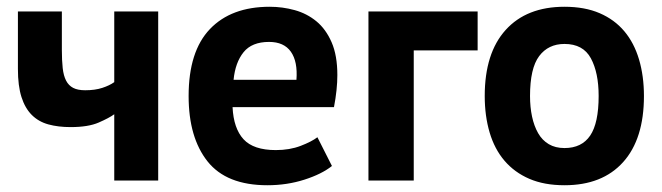

<svg xmlns="http://www.w3.org/2000/svg" viewBox="-20 -534 1958 568"><path d="M163 -500V-386Q163 -355 165.5 -332.5Q168 -310 175.5 -295.5Q183 -281 196.5 -274Q210 -267 232 -267Q261 -267 282.5 -274Q304 -281 318 -291V-500H448V0H318V-196Q303 -185 272 -171.5Q241 -158 189 -158Q152 -158 123 -166Q94 -174 74 -194Q54 -214 43.5 -247Q33 -280 33 -330V-500Z M538 0ZM962 -43Q932 -19 880.5 -2.5Q829 14 771 14Q650 14 594 -56.5Q538 -127 538 -250Q538 -382 601 -448Q664 -514 778 -514Q816 -514 852 -504Q888 -494 916 -471Q944 -448 961 -409Q978 -370 978 -312Q978 -291 975.5 -267Q973 -243 968 -217H668Q671 -154 700.5 -122Q730 -90 796 -90Q837 -90 869.5 -102.5Q902 -115 919 -128ZM776 -410Q725 -410 700.5 -379.5Q676 -349 671 -298H857Q861 -352 840.5 -381Q820 -410 776 -410Z M1393 -385H1204V0H1070V-500H1393Z M1414 0ZM1414 -250Q1414 -377 1476 -445.5Q1538 -514 1650 -514Q1710 -514 1754 -495Q1798 -476 1827 -441.5Q1856 -407 1870.5 -358Q1885 -309 1885 -250Q1885 -123 1823.5 -54.5Q1762 14 1650 14Q1590 14 1546 -5Q1502 -24 1472.5 -58.5Q1443 -93 1428.5 -142Q1414 -191 1414 -250ZM1548 -250Q1548 -217 1554 -189Q1560 -161 1572 -140Q1584 -119 1603.5 -107.5Q1623 -96 1650 -96Q1701 -96 1726 -133Q1751 -170 1751 -250Q1751 -319 1728 -361.5Q1705 -404 1650 -404Q1602 -404 1575 -368Q1548 -332 1548 -250Z"/></svg>

Font: PT Sans
Style: Bold
Weight: 700
Version: Version 2.003W OFL; ttfautohint (v1.6)